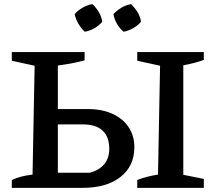

<svg xmlns="http://www.w3.org/2000/svg" viewBox="-20 -906 1037 926"><path d="M37 0V-38Q76 -57 137 -64L147 -589L37 -613V-655H388V-615Q355 -606 322.5 -600Q290 -594 259 -590V-73H413Q459 -85 483 -114.5Q507 -144 507 -188Q507 -246 475 -276Q443 -306 380 -306H204V-380H404Q472 -380 522.5 -357Q573 -334 600.5 -292.5Q628 -251 628 -196Q628 -105 561 -52.5Q494 0 379 0ZM642 0V-38Q668 -48 692.5 -54Q717 -60 742 -64L752 -589L642 -613V-655H963V-617Q941 -609 916 -602.5Q891 -596 864 -591V-63L963 -43V0ZM426 -886Q444 -869 457 -847Q470 -825 473 -801Q458 -783 435.5 -770Q413 -757 389 -753Q372 -768 358.5 -791Q345 -814 340 -838Q356 -856 378.5 -869Q401 -882 426 -886ZM612 -886Q630 -869 643.5 -847Q657 -825 660 -801Q645 -783 622 -770Q599 -757 576 -753Q557 -769 544 -791.5Q531 -814 527 -838Q544 -856 566 -869Q588 -882 612 -886Z"/></svg>

Font: Piazzolla 24pt SemiBold
Style: Regular
Weight: 600
Designer: Juan Pablo del Peral
Foundry: Huerta Tipografica
Version: Version 2.005